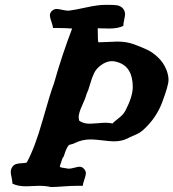

<svg xmlns="http://www.w3.org/2000/svg" viewBox="-20 -751 701 776"><path d="M181.6 -688.5Q181.6 -699.2 189.9 -707Q198.2 -714.8 209 -714.8Q215.8 -714.8 231 -711.4Q246.1 -708 254.9 -708H258.8Q283.2 -710.9 329.6 -721.2Q376 -731.4 405.3 -731.4H420.9Q424.8 -731.4 437 -731Q449.2 -730.5 454.1 -729.5Q459 -728.5 466.3 -725.1Q473.6 -721.7 478.5 -714.8Q485.4 -705.1 485.4 -693.4Q485.4 -686.5 481.9 -670.9Q478.5 -655.3 478.5 -646.5Q457 -635.7 421.9 -635.7Q415 -635.7 399.4 -636.2Q383.8 -636.7 375 -636.7Q375 -580.1 377.9 -580.1Q392.6 -580.1 418 -581.5Q443.4 -583 455.1 -583Q492.2 -583 523.4 -571.3Q559.6 -557.6 579.1 -547.9Q598.6 -538.1 619.6 -518.1Q640.6 -498 652.3 -469.7Q661.1 -447.3 661.1 -427.7Q661.1 -406.2 635.7 -337.9Q611.3 -273.4 559.6 -226.6Q549.8 -217.8 540 -212.4Q530.3 -207 517.1 -201.7Q503.9 -196.3 495.1 -191.4Q471.7 -179.7 440.4 -179.7Q425.8 -179.7 394.5 -183.6Q363.3 -187.5 346.7 -187.5Q310.5 -187.5 280.3 -171.9Q274.4 -168.9 267.1 -167.5Q259.8 -166 257.3 -163.6Q254.9 -161.1 250 -151.9Q245.1 -142.6 238.3 -121.1L236.3 -116.2H235.4Q233.4 -116.2 222.7 -82Q220.7 -77.1 224.6 -75.2Q228.5 -73.2 237.8 -72.3Q247.1 -71.3 250 -70.3Q252.9 -69.3 258.8 -69.3Q266.6 -69.3 280.8 -73.2Q294.9 -77.1 301.8 -77.1Q311.5 -77.1 319.3 -68.8Q327.1 -60.5 327.1 -50.8Q327.1 -43 321.3 -26.4Q315.4 -9.8 314.5 0H292Q268.6 0 236.3 2.4Q204.1 4.9 185.5 4.9Q165 0 136.7 0Q127.9 0 110.8 1Q93.8 2 85.9 2Q51.8 2 30.3 -8.8Q30.3 -17.6 26.9 -33.2Q23.4 -48.8 23.4 -55.7Q23.4 -67.4 30.3 -77.1Q36.1 -85 44.9 -87.9Q53.7 -90.8 66.9 -91.3Q80.1 -91.8 87.9 -93.8Q121.1 -154.3 152.3 -265.1Q183.6 -376 198.2 -414.1Q229.5 -525.4 271.5 -635.7Q240.2 -637.7 219.7 -637.7H194.3Q193.4 -647.5 187.5 -664.1Q181.6 -680.7 181.6 -688.5ZM299.8 -263.7Q315.4 -251 343.8 -251Q352.5 -251 374 -252.9Q395.5 -254.9 406.2 -254.9Q421.9 -254.9 434.6 -252Q441.4 -258.8 453.1 -268.1Q464.8 -277.3 473.1 -285.2Q481.4 -293 487.3 -304.7Q516.6 -361.3 516.6 -399.4Q516.6 -479.5 458 -499Q443.4 -503.9 432.6 -503.9Q410.2 -503.9 387.7 -487.3Q369.1 -473.6 360.4 -455.6Q351.6 -437.5 344.2 -411.1Q336.9 -384.8 329.1 -369.1Q326.2 -355.5 312 -324.7Q297.9 -293.9 297.9 -277.3Q297.9 -273.4 299.8 -263.7Z"/></svg>

Font: Essays1743
Style: Italic
Weight: 500
Italic angle: -10°
Designer: Based on the typeface in a 1743 English translation of the essays of Montaigne.  PostScript/TrueType font designed by Jo
Version: Version 002.100